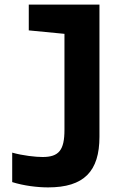

<svg xmlns="http://www.w3.org/2000/svg" viewBox="-20 -569 603 834"><path d="M189 245C345 245 412 175 412 25V-549H105V-437L260 -422V-5C260 83 236 113 165 113C135 113 79 107 33 94V222C84 238 143 245 189 245Z"/></svg>

Font: Noto Sans Mono SemiCondensed ExtraBold
Style: Regular
Weight: 800
Width: 4
Designer: Monotype Design Team
Foundry: Monotype Imaging Inc.
Version: Version 2.014